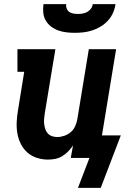

<svg xmlns="http://www.w3.org/2000/svg" viewBox="-20 -770 640 936"><path d="M345 -610Q324 -610 303 -612.5Q282 -615 263 -622Q244 -629 228.5 -641Q213 -653 203 -670Q193 -687 191 -708Q189 -729 192 -750H303Q301 -739 305 -728.5Q309 -718 317.5 -712Q326 -706 337.5 -704Q349 -702 360 -702Q371 -702 383 -704Q395 -706 405.5 -712Q416 -718 423.5 -728Q431 -738 432 -750H543Q540 -728 531 -707.5Q522 -687 506.5 -670Q491 -653 471.5 -641Q452 -629 430.5 -622Q409 -615 387.5 -612.5Q366 -610 345 -610ZM471 146H360L416 0H325L336 -61Q325 -45 312 -31.5Q299 -18 283 -8.5Q267 1 249.5 4.5Q232 8 214 8Q186 8 159.5 -0.5Q133 -9 113 -27Q93 -45 81 -69.5Q69 -94 64.5 -121Q60 -148 61.5 -177Q63 -206 68 -234L98 -420H65V-530H250L198 -216Q196 -203 195 -190Q194 -177 195.5 -164.5Q197 -152 201 -140Q205 -128 213.5 -119Q222 -110 234 -106Q246 -102 259 -102Q276 -102 293.5 -108Q311 -114 325 -126Q339 -138 346.5 -155Q354 -172 357 -189L413 -530H546L477 -110H569Z"/></svg>

Font: Iosevka Curly Slab XBdEx
Style: Italic
Weight: 800
Width: 7
Italic angle: -9°
Monospace: yes
Designer: Belleve Invis
Foundry: Belleve Invis
Version: Version 11.1.0; ttfautohint (v1.8.3)